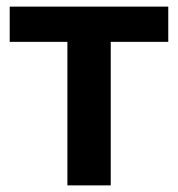

<svg xmlns="http://www.w3.org/2000/svg" viewBox="-20 -560 538 580"><path d="M183.6 0V-433.6H9.3V-540H488.3V-433.6H314.5V0Z"/></svg>

Font: V-Inter
Style: SemiBold-600
Weight: 600
Designer: Rasmus Andersson
Foundry: rsms
Version: Version 4.000;git-4146feb